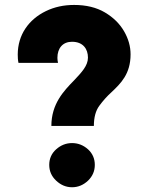

<svg xmlns="http://www.w3.org/2000/svg" viewBox="-20 -767 610 792"><path d="M367.2 -247.6C367.2 -282.2 374.5 -310.1 389.6 -330.6C404.3 -350.6 420.9 -369.6 439.9 -386.7C478.5 -423.3 518.6 -461.9 518.6 -543C518.6 -575.2 509.8 -606.9 491.7 -638.2C473.6 -669.4 447.3 -695.3 412.6 -715.8C377.9 -736.3 335.4 -746.6 285.6 -746.6C243.2 -746.6 204.6 -738.3 169.4 -721.2C98.6 -687 53.2 -623.5 53.2 -542C53.2 -530.8 53.7 -519.5 56.2 -507.8H219.2C217.8 -515.1 216.8 -522 216.8 -528.3C216.8 -568.8 239.3 -594.7 276.9 -594.7C323.2 -594.7 342.8 -564.5 342.8 -529.3C342.8 -495.6 316.4 -468.3 285.6 -435.5C242.7 -391.6 191.9 -338.4 191.9 -247.6ZM183.1 -86.9C183.1 -61.5 192.4 -40 211.4 -22C230.5 -3.9 252.4 5.4 277.3 5.4C302.2 5.4 324.2 -3.9 343.3 -22C361.8 -40 371.1 -61.5 371.1 -86.9C371.1 -112.3 361.8 -133.8 343.3 -150.9C324.2 -168 302.2 -176.8 277.3 -176.8C252.4 -176.8 230.5 -168 211.4 -150.9C192.4 -133.8 183.1 -112.3 183.1 -86.9Z"/></svg>

Font: Estedad Black
Style: Regular
Weight: 900
Designer: Amin Abedi
Version: Version 7.3